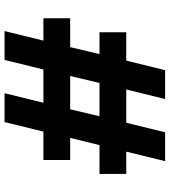

<svg xmlns="http://www.w3.org/2000/svg" viewBox="28 -758 730 825"><g transform="rotate(90 392.5 -345.0)"><path d="M58 -167V-282H182L212 -408H118V-523H240L281 -690H405L364 -523H507L548 -690H672L631 -523H727V-408H603L572 -282H667V-167H545L504 0H380L421 -167H278L237 0H113L154 -167ZM306 -282H449L479 -408H336Z"/></g></svg>

Font: Radio Canada SemiBold
Style: Regular
Weight: 600
Designer: Charles Daoud, Etienne Aubert Bonn, Alexandre Saumier Demers, Jacques Le Bailly
Foundry: Radio-Canada
Version: Version 2.104; ttfautohint (v1.8.4.7-5d5b);gftools[0.9.28.de